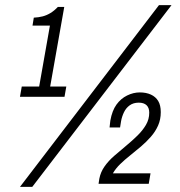

<svg xmlns="http://www.w3.org/2000/svg" viewBox="-20 -718 702 750"><path d="M58 12 601 -698H650L106 12ZM58 -340 65 -380H133L175 -618H107L112 -649Q131 -650 146.5 -654Q162 -658 177 -667Q192 -676 206 -691H231L176 -380H239L232 -340ZM365 0 368 -20Q373 -46 388.5 -68Q404 -90 426.5 -109.5Q449 -129 472.5 -148.5Q496 -168 516.5 -188Q537 -208 550 -230Q563 -252 563 -278Q563 -297 552.5 -307Q542 -317 522 -317Q501 -317 486.5 -306.5Q472 -296 464 -279Q456 -262 453 -245L449 -220H408Q409 -227 409.5 -234Q410 -241 411 -247Q418 -286 435 -309.5Q452 -333 476.5 -345Q501 -357 526 -357Q551 -357 569.5 -348.5Q588 -340 598 -323.5Q608 -307 608 -280Q608 -251 597.5 -227.5Q587 -204 569.5 -184Q552 -164 531 -146Q510 -128 488.5 -111Q467 -94 449.5 -77Q432 -60 421 -41H568L561 0Z"/></svg>

Font: Archivo Condensed ExtraLight
Style: Italic
Weight: 250
Width: 3
Italic angle: -10°
Designer: Hector Gatti
Foundry: Omnibus-Type
Version: Version 2.001